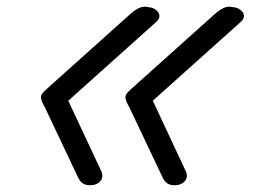

<svg xmlns="http://www.w3.org/2000/svg" viewBox="-20 -534 765 568"><path d="M246 14Q233 14 225 8.5Q217 3 211 -9L113 -216Q106 -228 103.5 -235Q101 -242 101 -246Q101 -254 109 -262Q117 -270 134 -285L366 -493Q381 -506 393 -511Q405 -516 418 -513Q432 -512 441 -505Q450 -498 451.5 -488.5Q453 -479 442 -469L182 -236L278 -31Q288 -12 277.5 1Q267 14 246 14ZM496 14Q483 14 475 8.5Q467 3 461 -9L363 -216Q356 -228 353.5 -235Q351 -242 351 -246Q351 -254 359 -262Q367 -270 384 -285L616 -493Q631 -506 643 -511Q655 -516 668 -513Q682 -512 691 -505Q700 -498 701.5 -488.5Q703 -479 692 -469L432 -236L528 -31Q538 -12 527.5 1Q517 14 496 14Z"/></svg>

Font: Playwrite RO Light
Style: Regular
Weight: 300
Version: Version 1.002